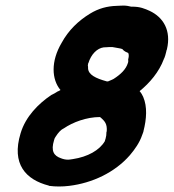

<svg xmlns="http://www.w3.org/2000/svg" viewBox="-20 -667 623 689"><path d="M54 -189C20 -78 73 -22 155 -1L156 0H157C179 3 204 3 228 0C311 -10 392 -48 446 -110C463 -130 481 -155 490 -182C493 -189 494 -193 495 -196V-197C506 -240 509 -284 494 -319C491 -326 487 -333 481 -340C517 -369 551 -409 568 -455V-456L569 -457C569 -457 571 -461 573 -468C576 -478 577 -484 578 -488L579 -489V-490C595 -558 566 -605 517 -628C501 -635 483 -644 451 -643C444 -645 433 -647 423 -647C413 -647 406 -646 399 -646C365 -645 334 -637 303 -618C262 -593 226 -559 201 -513C162 -447 165 -382 197 -344C195 -343 192 -341 188 -339L185 -338L184 -337C179 -334 173 -330 168 -328L166 -327L164 -326C118 -295 72 -249 54 -189ZM174 -164C176 -171 176 -171 180 -177C189 -191 198 -201 208 -206H209L210 -207C241 -228 290 -247 339 -247C357 -232 365 -222 363 -195L362 -194V-193C362 -184 361 -177 359 -170C357 -165 357 -162 356 -160C337 -128 295 -104 241 -96C234 -95 228 -94 225 -94C214 -94 207 -96 199 -99C173 -108 162 -125 174 -164ZM296 -422V-425V-427C295 -430 295 -435 296 -437V-439L297 -440C307 -473 329 -494 352 -497C360 -497 366 -498 370 -498H384C398 -495 411 -494 419 -491C421 -489 424 -483 440 -477C442 -473 443 -468 441 -458L440 -455V-453C440 -450 441 -446 439 -441C432 -418 413 -400 388 -384C387 -383 380 -380 368 -375H363C323 -386 297 -399 296 -422Z"/></svg>

Font: SolarCharger
Style: 1052
Weight: 1000
Designer: Mew Too
Foundry: Cannot Into Space Fonts/KineticPlasma Fonts
Version: Version 1.100